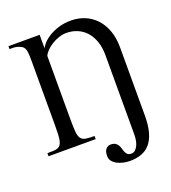

<svg xmlns="http://www.w3.org/2000/svg" viewBox="-153 -791 967 1085"><g transform="rotate(-20 330.5 -248.0)"><path d="M607.9 -31.2Q607.9 29.3 596.2 70.3Q584.5 111.3 562.7 136.2Q541 161.1 510 171.9Q479 182.6 440.9 182.6Q422.9 182.6 403.1 178.2Q383.3 173.8 366.7 165.3Q350.1 156.7 339.6 143.6Q329.1 130.4 329.1 112.8Q329.1 83 341.3 70.3Q353.5 57.6 369.1 57.6Q387.7 57.6 397.7 64.2Q407.7 70.8 413.3 80.6Q418.9 90.3 421.9 101.8Q424.8 113.3 429 123Q433.1 132.8 440.7 139.4Q448.2 146 462.9 146Q477.5 146 487.3 136.7Q497.1 127.4 503.4 113.5Q509.8 99.6 512.5 82.8Q515.1 65.9 515.1 51.3V-428.2Q515.1 -473.1 502.9 -508.8Q490.7 -544.4 468.8 -569.3Q446.8 -594.2 416.3 -607.4Q385.7 -620.6 349.1 -620.6Q327.6 -620.6 304.9 -613Q282.2 -605.5 262.5 -593.5Q242.7 -581.5 227.3 -566.2Q211.9 -550.8 205.1 -535.2V-148.9Q205.1 -103 207.8 -76.7Q210.4 -50.3 220.2 -37.6Q230 -24.9 249 -21.7Q268.1 -18.6 301.3 -18.6V0H17.6V-18.6Q38.6 -18.6 53.7 -19.3Q68.8 -20 79.3 -23.9Q89.8 -27.8 96.2 -36.1Q102.5 -44.4 106 -58.8Q109.4 -73.2 110.6 -95.2Q111.8 -117.2 111.8 -148.9V-539.1Q111.8 -559.1 111.1 -572.8Q110.4 -586.4 108.9 -595.7Q107.4 -605 104.7 -611.3Q102.1 -617.7 98.1 -622.6Q94.7 -627 88.1 -630.9Q81.5 -634.8 73.5 -637.9Q65.4 -641.1 57.1 -642.8Q48.8 -644.5 41.5 -644.5H17.6V-662.1H205.1V-579.6Q209 -590.8 223.6 -607.7Q238.3 -624.5 262.9 -640.1Q287.6 -655.8 321.5 -666.7Q355.5 -677.7 397.5 -677.7Q442.4 -677.7 481 -661.6Q519.5 -645.5 547.6 -615.2Q575.7 -585 591.8 -540.8Q607.9 -496.6 607.9 -440.9Z"/></g></svg>

Font: Doulos SIL Afr
Style: Regular
Weight: 400
Designer: Walt Agee, Victor Gaultney, Peter Martin, Debbi Hosken, Becca Hirsbrunner
Foundry: SIL International
Version: Version 5.000